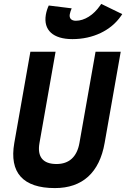

<svg xmlns="http://www.w3.org/2000/svg" viewBox="-20 -960 650 990"><path d="M263.2 9.8C404.8 9.8 492.7 -69.8 519.5 -222.7L602.5 -693.4H472.7L389.6 -222.7C377 -151.4 336.4 -114.3 271.5 -114.3C201.2 -114.3 170.9 -151.4 183.6 -222.7L266.6 -693.4H136.7L53.7 -222.7C26.9 -69.8 98.6 9.8 263.2 9.8ZM353.5 -758.3C459.5 -758.3 552.2 -802.7 604 -877.9L610.4 -887.2L502 -939.9L496.6 -932.1C462.4 -882.3 415.5 -853 371.1 -853C347.7 -853 335.9 -865.7 339.8 -886.7C341.3 -895.5 345.2 -906.7 349.6 -917L231.4 -931.6C225.1 -918.9 219.2 -900.9 216.3 -883.8C203.1 -804.7 253.9 -758.3 353.5 -758.3Z"/></svg>

Font: Cascadia Mono PL
Style: Bold Italic
Weight: 700
Italic angle: -10°
Monospace: yes
Designer: Aaron Bell
Foundry: Saja Typeworks
Version: Version 2404.023